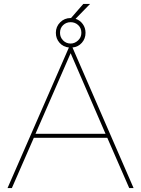

<svg xmlns="http://www.w3.org/2000/svg" viewBox="-20 -950 714 970"><path d="M346.2 -710 654.8 0H632.8L522 -253.9H150.9L40 0H18.1L328.1 -710Q299.3 -712.9 280.8 -733.9Q262.2 -754.9 262.2 -784.2Q262.2 -815.4 283.9 -837.2Q305.7 -858.9 336.9 -858.9H338.9L400.9 -930.2H435.1L361.8 -855Q384.3 -847.7 398.2 -828.4Q412.1 -809.1 412.1 -784.2Q412.1 -754.9 393.6 -733.9Q375 -712.9 346.2 -710ZM283.2 -784.2Q283.2 -761.7 298.8 -745.8Q314.5 -730 336.9 -730Q357.4 -730 374.3 -745.6Q391.1 -761.2 391.1 -784.2Q391.1 -808.1 375.2 -823Q359.4 -837.9 336.9 -837.9Q314.5 -837.9 298.8 -823Q283.2 -808.1 283.2 -784.2ZM159.2 -273.9H513.2L336.9 -681.2Z"/></svg>

Font: Rawline Thin
Style: Regular
Weight: 250
Designer: Matt McInerney, Pablo Impallari, Rodrigo Fuenzalida
Foundry: Matt McInerney, Pablo Impallari, Rodrigo Fuenzalida
Version: Version 4.020;PS 004.020;hotconv 1.0.88;makeotf.lib2.5.64775